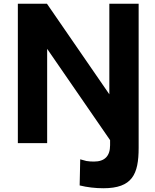

<svg xmlns="http://www.w3.org/2000/svg" viewBox="-20 -762 827 1022"><path d="M562 -260 230 -742H75V0H231V-502L566 -16V11C566 68 538 98 480 98C466 98 452 97 440 95C428 92 416 89 407 86L404 225C444 235 488 240 530 240C684 240 718 166 718 25V-742H562Z"/></svg>

Font: Cheyenne Sans
Style: Bold
Weight: 700
Designer: The Public Sans project authors (U.S. Web Design System), Libre Franklin designed by Pablo Impallari and Rodrigo Fuenzal
Foundry: The Cheyenne Sans Project Authors
Version: Version 2.007